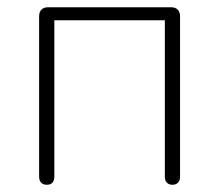

<svg xmlns="http://www.w3.org/2000/svg" viewBox="-20 -504 605 530"><path d="M109 6Q99 6 93.5 0Q88 -6 88 -16V-459Q88 -471 94.5 -477.5Q101 -484 113 -484H452Q464 -484 470.5 -477.5Q477 -471 477 -459V-16Q477 -6 471.5 0Q466 6 456 6Q446 6 440.5 0Q435 -6 435 -16V-448H130V-16Q130 -6 125 0Q120 6 109 6Z"/></svg>

Font: Nunito ExtraLight
Style: Regular
Weight: 200
Designer: Vernon Adams
Foundry: Vernon Adams
Version: Version 3.602